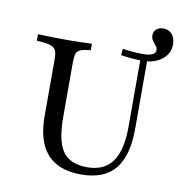

<svg xmlns="http://www.w3.org/2000/svg" viewBox="-79 -770 825 856"><g transform="rotate(10 333.0 -341.5)"><path d="M138.7 -369.4V-472.6Q138.7 -497.6 133.9 -510.9Q129 -524.2 114.9 -530.6Q100.8 -537.1 74.2 -539.5L46 -541.9V-571Q60.5 -571 80.6 -570.2Q100.8 -569.4 124.2 -569Q147.6 -568.5 171 -568.5H179H185.5Q205.6 -568.5 225 -569Q244.4 -569.4 261.3 -570.2Q278.2 -571 290.3 -571V-541.9L273.4 -539.5Q251.6 -537.1 239.9 -530.6Q228.2 -524.2 224.6 -510.9Q221 -497.6 221 -472.6V-369.4ZM343.5 11.3Q275.8 11.3 230.2 -13.7Q184.7 -38.7 161.7 -89.5Q138.7 -140.3 138.7 -216.1V-369.4H221V-226.6Q221 -118.5 254 -71.8Q287.1 -25 363.7 -25Q441.1 -25 478.2 -76.6Q515.3 -128.2 515.3 -234.7V-369.4H546V-231.5Q546 -108.1 496.4 -48.4Q446.8 11.3 343.5 11.3ZM515.3 -369.4V-547.6H546V-369.4ZM525.8 -535.5Q500.8 -535.5 477.4 -537.5Q454 -539.5 427.4 -543.5L429.8 -572.6Q458.1 -568.5 480.2 -566.9Q502.4 -565.3 522.6 -565.3Q550.8 -565.3 564.9 -572.6Q579 -579.8 579 -591.1Q579 -602.4 571.8 -611.3Q564.5 -620.2 556.9 -630.6Q549.2 -641.1 549.2 -654.8Q549.2 -672.6 561.3 -683.1Q573.4 -693.5 592.7 -693.5Q616.9 -693.5 631.9 -676.6Q646.8 -659.7 646.8 -630.6Q646.8 -588.7 612.9 -562.1Q579 -535.5 525.8 -535.5Z"/></g></svg>

Font: Playfair 5pt SemiExpanded Light
Style: Regular
Weight: 400
Version: Version 2.203